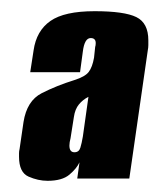

<svg xmlns="http://www.w3.org/2000/svg" viewBox="-20 -611 285 343"><path d="M65 -288Q48 -288 31 -295.5Q14 -303 14 -331Q14 -334 14 -337.5Q14 -341 15 -345L22 -393Q28 -431 54.5 -444.5Q81 -458 113 -468Q132 -474 138.5 -482.5Q145 -491 148 -508L150 -527Q151 -530 151 -534Q151 -543 142 -543Q131 -543 128 -519L123 -482H34L40 -521Q45 -556 70 -573.5Q95 -591 149 -591Q202 -591 223.5 -580.5Q245 -570 245 -539Q245 -535 245 -530.5Q245 -526 244 -521L211 -292H118L122 -321Q117 -310 104 -299Q91 -288 65 -288ZM113 -339Q121 -339 123.5 -347Q126 -355 128 -367L138 -438Q128 -433 121 -424.5Q114 -416 112 -402L106 -364Q105 -360 104.5 -357Q104 -354 104 -351Q104 -339 113 -339Z"/></svg>

Font: Alumni Sans Inline One
Style: Italic
Weight: 400
Italic angle: -8°
Designer: Robert E. Leuschke
Foundry: Robert E. Leuschke
Version: Version 1.100; ttfautohint (v1.8.3)